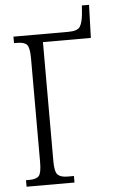

<svg xmlns="http://www.w3.org/2000/svg" viewBox="-57 -871 534 910"><g transform="rotate(-5 210.0 -416.5)"><path d="M32 0V-31H48Q81 -31 93.5 -45Q106 -59 106 -111V-604Q106 -655 93.5 -669Q81 -683 48 -683H32V-714H294Q337 -714 349 -733Q361 -752 365 -794L368 -833H402L397 -676H169V-109Q169 -59 183 -45Q197 -31 230 -31H260V0Z"/></g></svg>

Font: Noto Serif ExtraCondensed Light
Style: Regular
Weight: 300
Width: 2
Designer: Monotype Design Team
Foundry: Monotype Imaging Inc.
Version: Version 2.014; ttfautohint (v1.8.4.7-5d5b)